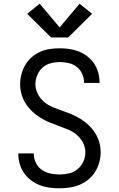

<svg xmlns="http://www.w3.org/2000/svg" viewBox="-20 -1002 640 1030"><path d="M299 8Q272 8 245 4.5Q218 1 192.5 -9Q167 -19 145.5 -35.5Q124 -52 108.5 -74.5Q93 -97 85.5 -123.5Q78 -150 78 -177Q78 -177 78 -178Q78 -179 78 -179H161Q161 -179 161 -178.5Q161 -178 161 -178Q161 -153 172 -129.5Q183 -106 203.5 -91.5Q224 -77 249 -71.5Q274 -66 299 -66Q325 -66 350.5 -72Q376 -78 396 -94.5Q416 -111 427 -135Q438 -159 438 -185Q438 -212 425 -237Q412 -262 391 -279.5Q370 -297 344.5 -307.5Q319 -318 293.5 -327Q268 -336 243 -346.5Q218 -357 195 -371.5Q172 -386 152 -405Q132 -424 117.5 -447Q103 -470 95.5 -496.5Q88 -523 88 -550Q88 -577 95 -603.5Q102 -630 115.5 -653.5Q129 -677 150 -695Q171 -713 195.5 -724Q220 -735 247 -739Q274 -743 301 -743Q328 -743 354 -739Q380 -735 404.5 -725Q429 -715 450 -698.5Q471 -682 485.5 -660Q500 -638 507 -612Q514 -586 514 -560Q514 -559 514 -558.5Q514 -558 514 -557H431Q431 -557 431 -557.5Q431 -558 431 -559Q431 -583 421 -605.5Q411 -628 392 -643Q373 -658 349 -663.5Q325 -669 301 -669Q276 -669 251.5 -662.5Q227 -656 208.5 -639.5Q190 -623 180 -599Q170 -575 170 -550Q170 -523 183 -498Q196 -473 216.5 -455.5Q237 -438 262.5 -427.5Q288 -417 314 -408Q340 -399 365 -388.5Q390 -378 413 -363.5Q436 -349 456 -330Q476 -311 490.5 -288Q505 -265 512.5 -239Q520 -213 520 -185Q520 -158 512.5 -131Q505 -104 490.5 -80.5Q476 -57 454 -39Q432 -21 406.5 -10.5Q381 0 353.5 4Q326 8 299 8ZM346 -801H254L126 -928L193 -982L300 -855L407 -982L474 -928Z"/></svg>

Font: Zed Mono Extended
Style: Regular
Weight: 400
Width: 7
Monospace: yes
Designer: Belleve Invis
Foundry: Belleve Invis
Version: Version 1.0.0; ttfautohint (v1.8.4)